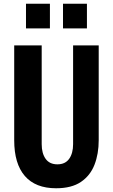

<svg xmlns="http://www.w3.org/2000/svg" viewBox="-20 -993 604 1027"><path d="M280 14Q170 14 113 -51.5Q56 -117 56 -243V-750H203V-222Q203 -173 224 -143.5Q245 -114 287 -114Q329 -114 350 -143.5Q371 -173 371 -222V-750H508V-243Q508 -170 485.5 -112Q463 -54 413 -20Q363 14 280 14ZM317 -841V-973H445V-841ZM119 -841V-973H247V-841Z"/></svg>

Font: Freeman
Style: Regular
Weight: 400
Designer: Vernon Adams, Aoife Mooney, Rodrigo Fuenzalida
Foundry: Rodrigo Fuenzalida
Version: Version 1.000; ttfautohint (v1.8.4.7-5d5b)